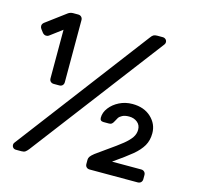

<svg xmlns="http://www.w3.org/2000/svg" viewBox="-103 -808 941 916"><g transform="rotate(15 368.0 -350.0)"><path d="M16.1 -602.1Q16.1 -611.8 24.9 -619.1L124 -692.9Q133.8 -699.7 147 -700.2H172.9Q182.6 -700.2 188.7 -694.1Q194.8 -688 194.8 -678.2V-372.1Q194.8 -362.3 189 -356.2Q183.1 -350.1 172.9 -350.1H146Q136.2 -350.1 130.1 -356Q124 -361.8 124 -372.1V-611.8L64 -566.9Q59.1 -563 50.8 -563Q41 -563 33.2 -571.8L21 -587.9Q16.1 -594.7 16.1 -602.1ZM33.2 -20Q33.2 -25.9 37.1 -30.8L530.3 -681.2Q538.1 -692.4 544.7 -696.3Q551.3 -700.2 563 -700.2H590.3Q599.1 -700.2 605.2 -694.6Q611.3 -689 611.3 -680.2Q611.3 -674.3 607.4 -668.9L113.3 -19Q105.5 -9.3 98.9 -4.6Q92.3 0 80.1 0H53.2Q43.9 0 38.6 -5.6Q33.2 -11.2 33.2 -20ZM395 -22V-43Q395 -50.8 400.1 -58.3Q405.3 -65.9 419.4 -77.1L465.3 -109.9Q518.6 -147 542.5 -166.5Q566.4 -186 578.9 -203.9Q591.3 -221.7 591.3 -243.2Q591.3 -266.1 574.7 -279.5Q558.1 -293 534.2 -293Q512.2 -293 499.8 -285.9Q487.3 -278.8 483.9 -273.4Q480.5 -268.1 473.1 -253.9Q467.3 -242.7 462.2 -239.3Q457 -235.8 449.2 -235.8H422.4Q404.3 -235.8 404.3 -252.9Q404.3 -278.8 422.4 -302.2Q440.4 -325.7 469.7 -340.3Q499 -355 534.2 -355Q591.3 -355 626.2 -322.5Q661.1 -290 661.1 -244.1Q661.1 -209 645.8 -182.4Q630.4 -155.8 599.9 -130.4Q569.3 -105 510.3 -64H654.3Q664.1 -64 670.2 -57.9Q676.3 -51.8 676.3 -42V-22Q676.3 -12.2 670.2 -6.1Q664.1 0 654.3 0H417Q407.2 0 401.1 -5.9Q395 -11.7 395 -22Z"/></g></svg>

Font: Rubik AZ
Style: Regular
Weight: 400
Designer: Hubert and Fischer
Foundry: Hubert & Fischer
Version: Version 2.000